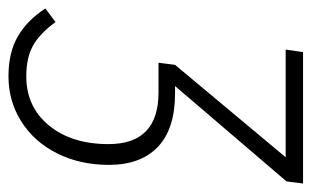

<svg xmlns="http://www.w3.org/2000/svg" viewBox="-177 -563 735 453"><g transform="rotate(90 190.5 -336.5)"><path d="M392 -645 167 -382H184Q268 -382 310.5 -341.5Q353 -301 353 -226Q353 -158 326 -104Q299 -50 251 -19.5Q203 11 144 11Q88 11 50 -11Q12 -33 -16 -76L16 -100Q43 -63 71.5 -47Q100 -31 144 -31Q216 -31 260 -84.5Q304 -138 304 -225Q304 -343 182 -343H112L117 -382L335 -643H81L87 -684H397Z"/></g></svg>

Font: Fira Sans Extra Condensed ExtraLight
Style: Italic
Weight: 275
Width: 3
Italic angle: -8°
Designer: Carrois Corporate & Edenspiekermann AG
Foundry: Carrois Corporate GbR & Edenspiekermann AG
Version: Version 4.203